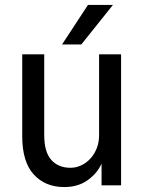

<svg xmlns="http://www.w3.org/2000/svg" viewBox="-20 -750 585 777"><path d="M240 7Q163 7 116.5 -44Q70 -95 70 -198V-530H159V-203Q159 -135 187.5 -103Q216 -71 265 -71Q288 -71 309 -81Q330 -91 346 -108.5Q362 -126 371.5 -150Q381 -174 381 -203V-530H470V0H391V-88Q374 -49 335 -21Q296 7 240 7ZM336 -730H437L309 -570H231Z"/></svg>

Font: Golos UI
Style: Regular
Weight: 400
Designer: A.Korolkova, Vitaly Kuzmin
Foundry: ParaType Ltd
Version: Version 2.000